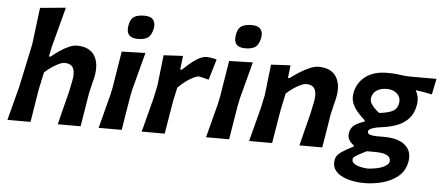

<svg xmlns="http://www.w3.org/2000/svg" viewBox="-58 -884 2830 1226"><g transform="rotate(5 1357.0 -271.0)"><path d="M8 0Q22 -54 35.2 -104.2Q48.5 -154.5 64.5 -216.5L123.5 -493.5Q131 -555.5 138.5 -614Q146 -672.5 153 -730.5L317.5 -746Q302 -687 285.2 -624.2Q268.5 -561.5 250.5 -493.5L236.5 -426.5H247.5Q271 -446.5 299.8 -466Q328.5 -485.5 357.2 -498.2Q386 -511 408 -511Q489 -511 522.2 -459Q555.5 -407 537 -318.5Q532.5 -297.5 525.5 -271.8Q518.5 -246 512.5 -217Q502.5 -155.5 494.2 -104.8Q486 -54 477 0H330.5Q344 -54.5 356.5 -104Q369 -153.5 383.5 -210.5L397 -275Q410 -332.5 397 -363.2Q384 -394 339 -394Q319.5 -394 282.5 -372.8Q245.5 -351.5 214 -322L190 -210Q181 -153 172.8 -104Q164.5 -55 156 0Z M592.5 0Q606.5 -54 619.8 -104.5Q633 -155 649 -217L659.5 -267Q671 -339 679.5 -391.2Q688 -443.5 697 -498L848.5 -502Q834 -447.5 820 -393.8Q806 -340 786.5 -267L776 -217Q766 -155.5 757.5 -104.8Q749 -54 740.5 0ZM791.5 -587.5Q706 -587.5 727.5 -679.5Q735.5 -713 758.2 -726Q781 -739 822.5 -739Q863.5 -739 879.5 -716.8Q895.5 -694.5 887 -658Q877.5 -617 855.5 -602.2Q833.5 -587.5 791.5 -587.5Z M868.5 0Q882.5 -54 895.8 -104.5Q909 -155 925 -217L943 -302Q948.5 -349.5 954 -398.5Q959.5 -447.5 965.5 -498L1089.5 -504.5L1079 -416.5H1090Q1139 -464 1175.2 -487.5Q1211.5 -511 1242.5 -511Q1249 -511 1268.2 -508.2Q1287.5 -505.5 1305 -500.5L1265.5 -367.5Q1243 -373.5 1224.5 -378Q1206 -382.5 1199.5 -382.5Q1184 -382.5 1147.2 -360.8Q1110.5 -339 1070.5 -299.5L1051 -210.5Q1041.5 -153 1033.2 -103.5Q1025 -54 1016 0Z M1281 0Q1295 -54 1308.2 -104.5Q1321.5 -155 1337.5 -217L1348 -267Q1359.5 -339 1368 -391.2Q1376.5 -443.5 1385.5 -498L1537 -502Q1522.5 -447.5 1508.5 -393.8Q1494.5 -340 1475 -267L1464.5 -217Q1454.5 -155.5 1446 -104.8Q1437.5 -54 1429 0ZM1480 -587.5Q1394.5 -587.5 1416 -679.5Q1424 -713 1446.8 -726Q1469.5 -739 1511 -739Q1552 -739 1568 -716.8Q1584 -694.5 1575.5 -658Q1566 -617 1544 -602.2Q1522 -587.5 1480 -587.5Z M1557 0Q1571 -54 1584.2 -104.5Q1597.5 -155 1613.5 -217L1631.5 -302Q1637 -350 1642.5 -399Q1648 -448 1654 -498L1778.5 -504.5L1769 -423H1780Q1806 -443.5 1838.2 -463.8Q1870.5 -484 1901.8 -497.5Q1933 -511 1957 -511Q2038 -511 2071.5 -459Q2105 -407 2086 -318.5Q2081.5 -297.5 2074.5 -271.8Q2067.5 -246 2061.5 -217Q2051.5 -155 2043.2 -104.5Q2035 -54 2026 0H1879.5Q1893 -54 1905.5 -103.8Q1918 -153.5 1932.5 -210.5L1946 -275Q1959 -332.5 1946 -363.2Q1933 -394 1888 -394Q1868.5 -394 1831.5 -372.8Q1794.5 -351.5 1763 -322L1739.5 -211Q1730 -154 1721.8 -104Q1713.5 -54 1704.5 0Z M2312 203.5Q2270.5 203.5 2231.8 195.5Q2193 187.5 2163.2 171.2Q2133.5 155 2119.2 129.2Q2105 103.5 2112.5 67.5Q2118.5 41 2150.8 19.2Q2183 -2.5 2225 -22.5V-30.5Q2218.5 -35 2207.8 -45Q2197 -55 2190.2 -71.8Q2183.5 -88.5 2188.5 -112.5Q2195.5 -144 2221.5 -161Q2247.5 -178 2280.5 -187.5V-196.5Q2254 -219.5 2231.8 -245.2Q2209.5 -271 2198.5 -301Q2187.5 -331 2195 -367.5Q2208.5 -432.5 2260.8 -471.5Q2313 -510.5 2399 -510.5Q2434.5 -510.5 2457.5 -507.8Q2480.5 -505 2501.5 -502.2Q2522.5 -499.5 2552 -499.5H2714.5L2693.5 -398Q2666.5 -404 2640.2 -408.5Q2614 -413 2588 -416Q2614 -373 2603.5 -319Q2593.5 -265.5 2564 -234Q2534.5 -202.5 2493.2 -186.2Q2452 -170 2407 -164Q2361.5 -158.5 2335.8 -149.8Q2310 -141 2308 -128.5Q2305 -113 2323.2 -107.2Q2341.5 -101.5 2366.5 -101.5H2411Q2506.5 -101.5 2551 -61.2Q2595.5 -21 2581 49Q2569 104.5 2527.8 138.5Q2486.5 172.5 2429.2 188Q2372 203.5 2312 203.5ZM2369 -251Q2410 -254.5 2445.2 -267.8Q2480.5 -281 2489 -319Q2497.5 -356.5 2472.8 -382.2Q2448 -408 2405 -408Q2367.5 -408 2341.2 -392Q2315 -376 2308.5 -343Q2304 -319.5 2323.2 -294.8Q2342.5 -270 2369 -251ZM2328 109.5Q2393.5 104.5 2426 88.5Q2458.5 72.5 2462 55.5Q2465 41 2458.2 28.2Q2451.5 15.5 2428 7.5Q2404.5 -0.5 2358 -0.5H2311.5Q2278 15.5 2253 30.2Q2228 45 2226 55.5Q2222 72.5 2236.8 84.2Q2251.5 96 2276.2 102.2Q2301 108.5 2328 109.5Z"/></g></svg>

Font: Commissioner Loud SemiBold
Style: Italic
Weight: 600
Italic angle: -12°
Designer: Kostas Bartsokas
Foundry: Kostas Bartsokas
Version: Version 1.000; ttfautohint (v1.8.3)